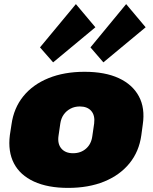

<svg xmlns="http://www.w3.org/2000/svg" viewBox="-20 -903 744 936"><path d="M312 13Q213 13 145.5 -18Q78 -49 48 -106.5Q18 -164 28 -244L36 -296Q47 -376 93.5 -433.5Q140 -491 216.5 -522Q293 -553 392 -553Q492 -553 559 -522Q626 -491 657 -433.5Q688 -376 676 -296L669 -244Q658 -164 611 -106.5Q564 -49 488 -18Q412 13 312 13ZM336 -156Q374 -156 399.5 -178.5Q425 -201 430 -239L439 -301Q444 -340 425 -362Q406 -384 369 -384Q344 -384 324 -373.5Q304 -363 291 -345Q278 -327 274 -301L265 -239Q260 -201 279.5 -178.5Q299 -156 336 -156ZM445 -770 239 -599 175 -672 350 -883ZM690 -770 484 -599 421 -672 595 -883Z"/></svg>

Font: Pathway Extreme SemiCondensed Black
Style: Italic
Weight: 900
Width: 4
Italic angle: -8°
Version: Version 1.001;gftools[0.9.26]